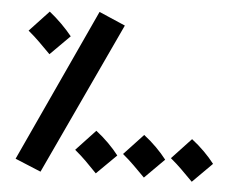

<svg xmlns="http://www.w3.org/2000/svg" viewBox="-52 -763 1057 859"><g transform="rotate(5 476.5 -333.5)"><path d="M160 34 44 -14 361 -701 479 -650ZM154 -493Q124 -523 103 -544Q82 -565 52 -590L139 -683Q169 -659 195.5 -632.5Q222 -606 242 -581ZM407 20Q378 -10 357 -31Q336 -52 306 -77L393 -170Q423 -147 449.5 -120.5Q476 -94 496 -68ZM623 20Q593 -10 572 -31Q551 -52 521 -77L608 -170Q638 -147 664.5 -120.5Q691 -94 711 -68ZM838 20Q808 -10 787 -31Q766 -52 736 -77L823 -170Q853 -147 879.5 -120.5Q906 -94 926 -68Z"/></g></svg>

Font: Noto Sans Arabic Cond ExtBd
Style: Regular
Weight: 800
Width: 3
Designer: Monotype Design Team, Nadine Chahine, Nizar Qandah and Khaled Hosny
Foundry: Monotype Imaging Inc.
Version: Version 2.012; ttfautohint (v1.8.4.7-5d5b)